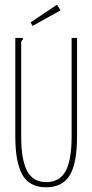

<svg xmlns="http://www.w3.org/2000/svg" viewBox="-20 -784 390 815"><path d="M176 11Q104 11 74.5 -43Q45 -97 45 -203V-623H77V-616Q72 -614 70.5 -607.5Q69 -601 70 -584V-202Q70 -106 95 -58.5Q120 -11 176 -11Q233 -11 258.5 -57.5Q284 -104 284 -205V-623H307V-206Q307 -89 275.5 -39Q244 11 176 11ZM118 -674 110 -689 222 -764 237 -740Z"/></svg>

Font: Inconsolata ExtraCondensed ExtraLight
Style: Regular
Weight: 200
Width: 2
Monospace: yes
Designer: Raph Levien, Cyreal, Brenton Simpson
Foundry: Raph Levien, Cyreal, Google
Version: Version 3.001; ttfautohint (v1.8.2.53-6de2)